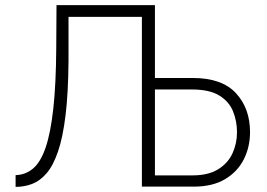

<svg xmlns="http://www.w3.org/2000/svg" viewBox="-20 -730 1045 751"><path d="M41 1V-45Q80 -46 109.5 -71Q139 -96 158.5 -153Q178 -210 188.5 -305Q199 -400 200 -541L201 -710H586V-425H734Q848 -425 903 -365.5Q958 -306 958 -213Q958 -155 933.5 -106.5Q909 -58 860 -29Q811 0 738 0H535V-664H248V-492Q247 -367 236.5 -280Q226 -193 207 -137.5Q188 -82 162 -52Q136 -22 105.5 -10.5Q75 1 41 1ZM586 -44H733Q795 -44 833.5 -68Q872 -92 889.5 -130.5Q907 -169 907 -213Q907 -256 891.5 -294.5Q876 -333 837.5 -356.5Q799 -380 731 -380H586Z"/></svg>

Font: Raleway Light
Style: Regular
Weight: 300
Designer: Matt McInerney, Pablo Impallari, Rodrigo Fuenzalida
Foundry: Matt McInerney, Pablo Impallari, Rodrigo Fuenzalida
Version: Version 4.026